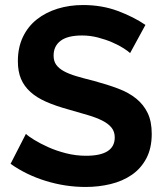

<svg xmlns="http://www.w3.org/2000/svg" viewBox="-20 -735 653 763"><path d="M497 -524Q490 -531 471.5 -543Q453 -555 426.5 -566.5Q400 -578 369 -586Q338 -594 306 -594Q249 -594 221 -573Q193 -552 193 -514Q193 -492 203.5 -477.5Q214 -463 234 -452Q254 -441 284.5 -432Q315 -423 355 -413Q407 -399 449.5 -383Q492 -367 521.5 -343Q551 -319 567 -285.5Q583 -252 583 -203Q583 -146 561.5 -105.5Q540 -65 503.5 -40Q467 -15 419.5 -3.5Q372 8 320 8Q240 8 162 -16Q84 -40 22 -84L83 -203Q92 -194 115.5 -179.5Q139 -165 171 -150.5Q203 -136 242 -126Q281 -116 322 -116Q436 -116 436 -189Q436 -212 423 -228Q410 -244 386 -256Q362 -268 328 -278Q294 -288 252 -300Q201 -314 163.5 -330.5Q126 -347 101 -369.5Q76 -392 63.5 -421.5Q51 -451 51 -492Q51 -546 71 -588Q91 -630 126.5 -658Q162 -686 209 -700.5Q256 -715 310 -715Q385 -715 448 -691.5Q511 -668 558 -636Z"/></svg>

Font: Oxford Sans
Style: Bold
Weight: 700
Designer: Matt McInerney, Pablo Impallari, Rodrigo Fuenzalida
Foundry: Matt McInerney, Pablo Impallari, Rodrigo Fuenzalida
Version: Version 3.000g; ttfautohint (v1.5) -l 8 -r 28 -G 28 -x 14 -D